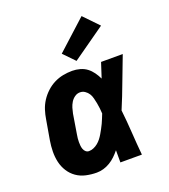

<svg xmlns="http://www.w3.org/2000/svg" viewBox="-144 -895 888 1007"><g transform="rotate(-20 300.0 -391.5)"><path d="M223 8Q193 8 163.5 1.5Q134 -5 110.5 -21.5Q87 -38 71.5 -62.5Q56 -87 49.5 -115.5Q43 -144 43.5 -174.5Q44 -205 49 -235L68 -345Q72 -371 80 -396Q88 -421 102.5 -443.5Q117 -466 137.5 -485Q158 -504 182 -516Q206 -528 231.5 -533Q257 -538 283 -538Q305 -538 326.5 -532Q348 -526 364.5 -513.5Q381 -501 393.5 -483.5Q406 -466 415 -447Q422 -468 428.5 -488.5Q435 -509 442 -530H563Q536 -461 510.5 -392Q485 -323 456 -254Q463 -191 467 -127.5Q471 -64 477 0H357Q357 -17 357 -34Q357 -51 357 -68Q344 -52 329.5 -38Q315 -24 297.5 -13.5Q280 -3 261 2.5Q242 8 223 8ZM223 -112Q236 -112 249 -117.5Q262 -123 273 -132Q284 -141 292.5 -152Q301 -163 308 -175Q315 -187 321.5 -199Q328 -211 334 -223.5Q340 -236 345 -249Q350 -262 355 -274Q354 -289 352.5 -304Q351 -319 348 -333.5Q345 -348 341.5 -362.5Q338 -377 330.5 -389Q323 -401 310.5 -409.5Q298 -418 283 -418Q267 -418 253.5 -408.5Q240 -399 231.5 -385Q223 -371 218.5 -356Q214 -341 211 -326L193 -216Q191 -205 190 -195Q189 -185 189 -174.5Q189 -164 190 -154Q191 -144 194.5 -134.5Q198 -125 205.5 -118.5Q213 -112 223 -112ZM323 -579 263 -641 428 -791 507 -709Z"/></g></svg>

Font: Iosevka Slab HvExObl
Style: Regular
Weight: 900
Width: 7
Italic angle: -9°
Monospace: yes
Designer: Belleve Invis
Foundry: Belleve Invis
Version: Version 11.1.1; ttfautohint (v1.8.3)